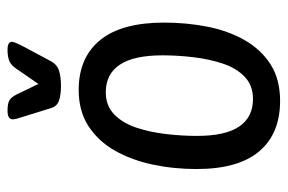

<svg xmlns="http://www.w3.org/2000/svg" viewBox="-147 -611 764 510"><g transform="rotate(-90 235.0 -356.0)"><path d="M222 6Q135 6 88 -49.5Q41 -105 41 -216Q41 -277 53 -333Q65 -389 90 -433Q115 -477 155 -503Q195 -529 251 -529Q337 -529 383.5 -472Q430 -415 430 -302Q430 -242 419 -186.5Q408 -131 383 -87.5Q358 -44 318.5 -19Q279 6 222 6ZM227 -66Q263 -66 286 -88Q309 -110 321 -146Q333 -182 338 -224Q343 -266 343 -306Q343 -383 318 -420Q293 -457 245 -457Q209 -457 186 -434.5Q163 -412 151 -376Q139 -340 134 -297.5Q129 -255 129 -215Q129 -139 154 -102.5Q179 -66 227 -66ZM358 -718Q379 -718 379 -706Q379 -700 365 -673L327 -602Q318 -586 301.5 -581Q285 -576 262 -576Q239 -576 223.5 -581Q208 -586 203 -602L181 -673Q177 -685 175 -692.5Q173 -700 173 -704Q173 -718 196 -718Q215 -718 223.5 -713Q232 -708 239 -694L267 -636L307 -694Q316 -708 327.5 -713Q339 -718 358 -718Z"/></g></svg>

Font: Asap Condensed Condensed Regular
Style: Italic
Weight: 400
Width: 3
Italic angle: -6°
Designer: Pablo Cosgaya
Foundry: Omnibus-Type
Version: Version 3.001; ttfautohint (v1.8.4.7-5d5b)